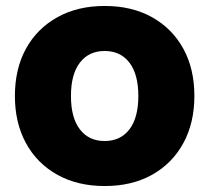

<svg xmlns="http://www.w3.org/2000/svg" viewBox="-20 -614 702 644"><path d="M331 10Q240 10 172 -28Q104 -66 67 -134Q30 -202 30 -292Q30 -383 67 -450.5Q104 -518 172 -556Q240 -594 331 -594Q423 -594 490.5 -556Q558 -518 595 -450.5Q632 -383 632 -292Q632 -202 595 -134Q558 -66 490.5 -28Q423 10 331 10ZM331 -141Q384 -141 414 -180Q444 -219 444 -292Q444 -365 414 -404Q384 -443 331 -443Q278 -443 248 -404Q218 -365 218 -292Q218 -219 248 -180Q278 -141 331 -141Z"/></svg>

Font: BDO Grotesk Black
Style: Regular
Weight: 900
Designer: Deni Anggara
Foundry: Lokal Container
Version: Version 2.000